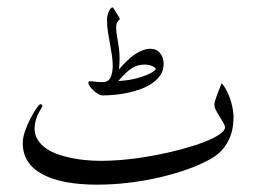

<svg xmlns="http://www.w3.org/2000/svg" viewBox="-20 -484 700 523"><path d="M616.2 -165Q616.2 -152.3 614 -137.7Q611.8 -123 605.5 -107.9Q599.1 -92.8 587.4 -78.4Q575.7 -64 556.6 -52.7Q528.8 -36.6 492.2 -23.4Q455.6 -10.3 414.3 -0.7Q373 8.8 329.6 13.9Q286.1 19 245.1 19Q147.5 19 94.7 -9.8Q42 -38.6 42 -94.2Q42 -109.4 48.6 -127.9Q55.2 -146.5 63.7 -162.6Q72.3 -178.7 79.8 -189.5Q87.4 -200.2 89.8 -200.2Q91.8 -200.2 93.8 -198.7Q95.7 -197.3 95.7 -195.3Q95.7 -194.3 95.2 -193.8Q93.3 -189.9 89.6 -184.1Q85.9 -178.2 82.5 -170.7Q79.1 -163.1 76.7 -153.8Q74.2 -144.5 74.2 -133.8Q74.2 -117.2 82.3 -104Q90.3 -90.8 103.8 -81.1Q117.2 -71.3 135 -64.7Q152.8 -58.1 172.6 -54Q192.4 -49.8 213.1 -47.9Q233.9 -45.9 252.9 -45.9Q289.1 -45.9 328.1 -50Q367.2 -54.2 405 -61.5Q442.9 -68.8 476.8 -78.1Q510.7 -87.4 536.6 -97.4Q562.5 -107.4 577.6 -117.7Q592.8 -127.9 592.8 -137.2Q592.8 -142.1 588.4 -149.7Q584 -157.2 578.4 -166Q572.8 -174.8 568.4 -183.6Q564 -192.4 564 -199.2Q564 -204.1 566.7 -212.2Q569.3 -220.2 572.5 -229Q575.7 -237.8 579.1 -245.8Q582.5 -253.9 584 -257.8Q591.3 -249 597.4 -237.1Q603.5 -225.1 607.7 -212.4Q611.8 -199.7 614 -187.3Q616.2 -174.8 616.2 -165ZM425.8 -310.5Q425.8 -293.5 417.5 -280.5Q409.2 -267.6 395.8 -258.1Q382.3 -248.5 364.7 -241.9Q347.2 -235.4 328.9 -231.4Q310.5 -227.5 292.5 -225.8Q274.4 -224.1 260.3 -224.1Q254.4 -224.1 247.6 -228Q240.7 -231.9 234.9 -237.3Q229 -242.7 224.9 -248.5Q220.7 -254.4 220.7 -258.3Q220.7 -262.7 224.6 -262.7Q230 -262.7 239.3 -261.5Q248.5 -260.3 258.3 -260.3Q268.6 -260.3 274.2 -264.4Q279.8 -268.6 282.7 -276.9Q285.2 -283.7 286.1 -290.8Q287.1 -297.9 287.1 -301.8Q287.1 -318.4 284.7 -334.2Q282.2 -350.1 279.3 -366Q276.4 -381.8 273.9 -397.7Q271.5 -413.6 271.5 -430.7Q271.5 -436.5 272.9 -442.4Q274.4 -448.2 276.6 -453.1Q278.8 -458 281.5 -460.9Q284.2 -463.9 286.6 -463.9Q287.6 -463.9 290.8 -459Q293.9 -454.1 297.6 -448.2Q301.3 -442.4 304 -437.5Q306.6 -432.6 306.6 -432.1Q302.7 -428.7 299.6 -423.8Q296.4 -418.9 296.4 -409.2Q296.4 -399.4 297.9 -390.6Q299.3 -381.8 301 -372.1Q302.7 -362.3 304.2 -350.8Q305.7 -339.4 305.7 -324.2Q305.7 -311 304.2 -294.9Q351.6 -351.1 389.6 -351.1Q406.7 -351.1 416.3 -339.1Q425.8 -327.1 425.8 -310.5ZM404.3 -295.9Q404.3 -298.3 401.4 -300.5Q398.4 -302.7 394 -304.4Q389.6 -306.2 384.3 -307.1Q378.9 -308.1 374.5 -308.1Q365.2 -308.1 356.9 -305.9Q348.6 -303.7 340.1 -298.6Q331.5 -293.5 322.3 -284.7Q313 -275.9 302.2 -263.2Q331.1 -265.1 350.6 -270.3Q370.1 -275.4 382.1 -280.8Q394 -286.1 399.2 -290.5Q404.3 -294.9 404.3 -295.9Z"/></svg>

Font: Scheherazade
Style: Regular
Weight: 400
Designer: SIL International
Foundry: SIL International
Version: Version 2.100 (build 932/914)